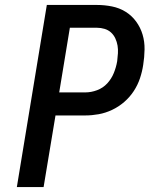

<svg xmlns="http://www.w3.org/2000/svg" viewBox="-20 -755 640 775"><path d="M48 0 169 -735H371Q402 -735 432 -729Q462 -723 487 -707.5Q512 -692 529.5 -668Q547 -644 555.5 -615.5Q564 -587 563.5 -555.5Q563 -524 558 -493Q554 -466 545 -439Q536 -412 520 -387.5Q504 -363 481.5 -343.5Q459 -324 432.5 -311.5Q406 -299 378.5 -294Q351 -289 324 -289H204L156 0ZM219 -382H324Q348 -382 372 -391Q396 -400 413 -418.5Q430 -437 439.5 -460.5Q449 -484 453 -508Q455 -524 456 -540Q457 -556 454.5 -571Q452 -586 445.5 -600Q439 -614 428 -624Q417 -634 402 -638.5Q387 -643 371 -643H262Z"/></svg>

Font: Iosevka Aile Semibold Oblique
Style: Regular
Weight: 600
Italic angle: -9°
Designer: Belleve Invis
Foundry: Belleve Invis
Version: Version 31.1.0; ttfautohint (v1.8.4)